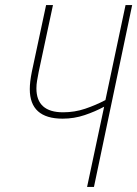

<svg xmlns="http://www.w3.org/2000/svg" viewBox="-20 -734 539 754"><path d="M349 0 499 -714H473L394 -341Q356 -321 314.5 -307Q273 -293 228 -293Q123 -293 123 -387Q123 -402 125.5 -416.5Q128 -431 132 -452L188 -714H161L105 -452Q97 -412 97 -384Q97 -268 226 -268Q271 -268 312.5 -282Q354 -296 389 -315L322 0Z"/></svg>

Font: Noto Sans Display SemiCondensed Thin
Style: Italic
Weight: 250
Width: 4
Designer: Monotype Design team
Foundry: Monotype Imaging Inc.
Version: 1.000